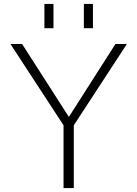

<svg xmlns="http://www.w3.org/2000/svg" viewBox="-20 -953 696 973"><path d="M405 -810V-933H451V-810ZM205 -810V-933H251V-810ZM92 -730 328 -362H330L565 -730H623L354 -318V0H302V-318L33 -730Z"/></svg>

Font: Mplus 1p Light
Style: Regular
Weight: 300
Version: Version 1.061